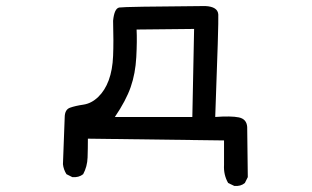

<svg xmlns="http://www.w3.org/2000/svg" viewBox="-20 -484 1040 639"><path d="M759.8 134.8 739.3 125Q723.6 97.7 725.6 64.5V-16.6L272.5 -22.5Q272.5 9.8 271.5 40Q270.5 70.3 256.8 95.7Q242.2 107.4 220.7 105.5L201.2 95.7Q191.4 80.1 189.5 62.5L195.3 -92.8Q195.3 -119.1 212.9 -125.5Q230.5 -131.8 257.3 -135.7Q284.2 -139.6 306.6 -161.1Q329.1 -182.6 341.8 -216.8Q354.5 -251 356.4 -297.9Q358.4 -344.7 356.4 -415Q360.4 -456.1 377 -459Q393.6 -461.9 663.1 -463.9Q705.1 -461.9 706.5 -435.5Q708 -409.2 696.3 -94.7Q749 -98.6 774.9 -93.3Q800.8 -87.9 802.7 -61.5L804.7 105.5L794.9 125Q781.2 136.7 759.8 134.8ZM620.1 -94.7 626 -387.7 434.6 -385.7Q436.5 -348.6 433.6 -293.9Q430.7 -239.3 415 -194.3Q399.4 -149.4 362.3 -94.7Z"/></svg>

Font: NaikaiFont
Style: Regular-Lite
Weight: 400
Version: Version 1.67